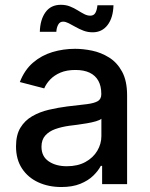

<svg xmlns="http://www.w3.org/2000/svg" viewBox="-20 -752 611 784"><path d="M230.5 11.7Q178.2 11.7 136.2 -7.6Q94.2 -26.9 69.8 -64Q45.4 -101.1 45.4 -154.3Q45.4 -200.7 63.2 -230.2Q81.1 -259.8 111.3 -277.3Q141.6 -294.9 179 -303.7Q216.3 -312.5 254.9 -317.4Q304.2 -322.8 334.7 -326.7Q365.2 -330.6 379.4 -339.1Q393.6 -347.7 393.6 -366.7V-369.1Q393.6 -400.4 381.6 -422.1Q369.6 -443.8 346.2 -455.1Q322.8 -466.3 288.1 -466.3Q252.4 -466.3 227.1 -455.6Q201.7 -444.8 185.1 -427.5Q168.5 -410.2 160.6 -391.1L61 -417Q80.1 -466.3 114.7 -496.1Q149.4 -525.9 193.8 -539.3Q238.3 -552.7 286.6 -552.7Q319.3 -552.7 356 -545.2Q392.6 -537.6 425.3 -517.3Q458 -497.1 478.5 -459.5Q499 -421.9 499 -362.3V0H397V-74.7H391.6Q381.3 -54.7 360.8 -34.7Q340.3 -14.6 308.1 -1.5Q275.9 11.7 230.5 11.7ZM252.9 -73.2Q297.4 -73.2 328.9 -90.6Q360.4 -107.9 377.2 -136.2Q394 -164.6 394 -196.3V-267.1Q388.2 -261.7 371.8 -256.8Q355.5 -252 334.7 -248.5Q314 -245.1 294.4 -242.4Q274.9 -239.7 261.7 -238.3Q231 -233.9 205.6 -224.9Q180.2 -215.8 164.8 -198.5Q149.4 -181.2 149.4 -152.8Q149.4 -113.3 178.7 -93.3Q208 -73.2 252.9 -73.2ZM358.4 -620.1Q338.4 -620.1 321 -626.7Q303.7 -633.3 288.3 -642.1Q272.9 -650.9 260.3 -657.2Q247.6 -663.6 237.8 -663.6Q224.1 -663.6 217.5 -651.1Q210.9 -638.7 210 -622.1H142.6Q144 -671.9 165.8 -702.1Q187.5 -732.4 228.5 -732.4Q249 -732.4 265.6 -725.8Q282.2 -719.2 296.6 -710.2Q311 -701.2 323.7 -694.6Q336.4 -688 348.6 -688Q362.3 -688 368.9 -698.5Q375.5 -709 377.9 -730.5H443.4Q441.9 -679.2 419.2 -649.7Q396.5 -620.1 358.4 -620.1Z"/></svg>

Font: Inter V
Style: Weight 500 Optical size 14.0
Weight: 500
Designer: Rasmus Andersson
Foundry: rsms
Version: Version 4.000;git-4fc901f